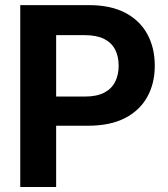

<svg xmlns="http://www.w3.org/2000/svg" viewBox="-20 -748 672 768"><path d="M61 0V-727.5H335.4Q422.4 -727.5 480.7 -697Q539.1 -666.5 569.1 -611.8Q599.1 -557.1 599.1 -484.9Q599.1 -414.1 568.8 -359.9Q538.6 -305.7 479.5 -275.4Q420.4 -245.1 332.5 -245.1H157.2V-361.8H319.8Q366.7 -361.8 396.5 -377.2Q426.3 -392.6 440.4 -420.4Q454.6 -448.2 454.6 -484.9Q454.6 -522.5 440.4 -549.8Q426.3 -577.1 396.5 -592.3Q366.7 -607.4 319.3 -607.4H204.6V0Z"/></svg>

Font: Inter Cardless Tabular Bold
Style: Bold
Weight: 700
Designer: Rasmus Andersson
Foundry: rsms
Version: Version 4.000;git-4fc901f